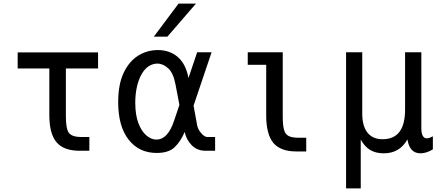

<svg xmlns="http://www.w3.org/2000/svg" viewBox="-20 -837 2448 1066"><path d="M421.9 0Q334 0 293.9 -47.1Q253.9 -94.2 253.9 -198.2V-457H78.1V-545.9H524.4V-457H345.7V-192.9Q345.7 -122.1 362.3 -99.6Q379.9 -76.2 432.6 -76.2H476.1V0Z M971.2 -816.9H1067.9L909.2 -633.3H834ZM850.1 12.2Q751.5 12.2 693.8 -62Q636.2 -136.2 636.2 -269.5Q636.2 -369.1 666.7 -433.1Q697.3 -497.1 747.3 -528.1Q797.4 -559.1 856 -559.1Q922.4 -559.1 967.3 -520.3Q1012.2 -481.4 1026.4 -403.8L1074.7 -546.9H1154.8L1054.7 -250.5L1074.2 -143.6Q1078.1 -119.6 1096.9 -97.9Q1115.7 -76.2 1131.3 -76.2H1174.3V0H1120.6Q1074.7 0 1044.4 -30.8Q1014.2 -61.5 1005.4 -104.5Q982.9 -51.8 949.7 -19.8Q916.5 12.2 850.1 12.2ZM848.1 -62Q911.6 -62 946.3 -166L976.1 -254.4L954.6 -367.2Q942.9 -430.7 914.3 -457.3Q885.7 -483.9 853.5 -483.9Q829.6 -483.9 807.6 -470.5Q785.6 -457 768.6 -429.2Q750 -398.4 740.5 -356.4Q731 -314.5 731 -267.1Q731 -199.2 748.3 -153.6Q765.6 -107.9 792.7 -85Q819.8 -62 848.1 -62Z M1626 3.9Q1580.1 3.9 1548.3 -8.5Q1516.6 -21 1498 -43Q1478 -66.9 1468 -105.5Q1458 -144 1458 -194.3V-477.1H1355.5V-546.9H1549.8V-189Q1549.8 -141.6 1556.9 -116.5Q1564 -91.3 1582.8 -81.8Q1601.6 -72.3 1636.7 -72.3H1680.2V3.9Z M1901.4 -546.9H1991.2V-207Q1991.2 -137.2 2020.3 -100.6Q2049.3 -64 2104 -64Q2229 -64 2229 -228V-546.9H2319.3V-125Q2319.3 -68.8 2351.1 -68.8Q2354 -68.8 2362.8 -71.3Q2369.6 -73.2 2383.3 -80.1V-7.8Q2347.2 14.2 2314.9 14.2Q2253.9 14.2 2242.2 -63Q2198.7 14.2 2111.3 14.2Q2065.9 14.2 2035.4 -4.2Q2004.9 -22.5 1982.9 -62V209H1901.4Z"/></svg>

Font: Vazir Code Hack
Style: Code-Hack
Weight: 400
Foundry: DejaVu fonts team - Redesigned by Saber Rastikerdar
Version: Version 1.1.2